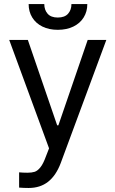

<svg xmlns="http://www.w3.org/2000/svg" viewBox="-20 -727 569 946"><path d="M74.2 197.3V122.1Q91.8 124 115.2 124Q136.2 124 150.4 119.6Q164.6 115.2 178.7 97.9Q192.9 80.6 206.1 43.9L221.7 3.9L25.4 -530.3H117.2L261.7 -109.4H267.6L412.1 -530.3H503.9L279.3 76.2Q255.9 138.2 216.8 168.7Q177.7 199.2 121.1 199.2Q95.7 199.2 74.2 197.3ZM264.6 -580.1Q221.2 -580.1 188.7 -596.2Q156.2 -612.3 138.7 -641.1Q121.1 -669.9 121.1 -707H198.2Q198.2 -678.2 214.6 -659.4Q231 -640.6 264.6 -640.6Q298.8 -640.6 315.4 -659.4Q332 -678.2 332 -707H410.2Q410.2 -669.9 392.3 -641.1Q374.5 -612.3 341.6 -596.2Q308.6 -580.1 264.6 -580.1Z"/></svg>

Font: Pretendard GOV
Style: Regular
Weight: 400
Designer: Base glyphs from Inter by Rasmus Andersson; Hangeul glyphs from Noto Sans CJK(Source Han Sans) by Jang Soo-young and Kan
Foundry: Kil Hyung-jin
Version: Version 1.309